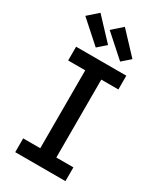

<svg xmlns="http://www.w3.org/2000/svg" viewBox="-240 -1072 981 1159"><g transform="rotate(30 250.0 -493.0)"><path d="M75 0V-96H194V-639H75V-735H425V-639H306V-96H425V0ZM350 -790 200 -924 270 -986 407 -840ZM180 -790 30 -924 100 -986 237 -840Z"/></g></svg>

Font: Iosevka Fixed
Style: Bold
Weight: 700
Monospace: yes
Designer: Belleve Invis
Foundry: Belleve Invis
Version: Version 32.3.0